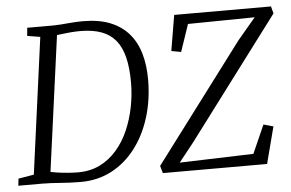

<svg xmlns="http://www.w3.org/2000/svg" viewBox="-54 -827 1383 911"><g transform="rotate(-5 637.0 -371.5)"><path d="M105.5 -743H231Q266.5 -744 301.5 -747.5Q336.5 -751 371 -751Q447 -751 500.8 -729.5Q554.5 -708 589 -668Q623.5 -628 639.5 -572.5Q655.5 -517 655.5 -449Q655.5 -353 629.8 -269.8Q604 -186.5 556.5 -124.2Q509 -62 442.8 -27Q376.5 8 295.5 8Q267.5 8 243.5 6.8Q219.5 5.5 197.8 4Q176 2.5 155.5 1.2Q135 0 113 0H-2L2 -33.5L76 -46L163.5 -694.5L102 -704.5ZM151 -16.5 136 -57Q154.5 -51.5 181.8 -47.2Q209 -43 237 -40.8Q265 -38.5 286 -38.5Q344.5 -38.5 390.5 -61.2Q436.5 -84 471 -123.8Q505.5 -163.5 528 -215.2Q550.5 -267 562 -325Q573.5 -383 573.5 -442Q573.5 -511.5 561.2 -561.2Q549 -611 522.8 -643Q496.5 -675 455 -690.2Q413.5 -705.5 354 -705.5Q333 -705.5 308.2 -703.5Q283.5 -701.5 261.5 -698.5Q239.5 -695.5 226 -693.5L248 -731ZM686.5 0 676.5 -35 1099 -596.5 1185 -698.5 867 -694.5 823 -565 777 -573.5 805.5 -743H1266.5L1275.5 -709L842.5 -133L770.5 -42.5L1122.5 -53.5L1182 -188L1228.5 -175L1183 0Z"/></g></svg>

Font: Merriweather 28pt Light
Style: Italic
Weight: 300
Italic angle: -7.8°
Version: Version 2.101